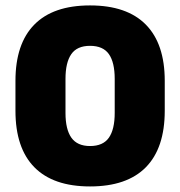

<svg xmlns="http://www.w3.org/2000/svg" viewBox="-20 -673 664 708"><path d="M312 14.5Q176.5 14.5 106.8 -56.2Q37 -127 37 -264.5V-375Q37 -511.5 106.5 -582.2Q176 -653 312 -653Q448 -653 517.8 -582.2Q587.5 -511.5 587.5 -375V-264.5Q587.5 -127 517.8 -56.2Q448 14.5 312 14.5ZM312 -134.5Q360 -134.5 381.5 -165.2Q403 -196 403 -256.5V-382Q403 -443 381.5 -473.5Q360 -504 312 -504Q264 -504 242.8 -473.2Q221.5 -442.5 221.5 -382V-256.5Q221.5 -196 243.2 -165.2Q265 -134.5 312 -134.5Z"/></svg>

Font: Anek Odia ExtraBold
Style: Regular
Weight: 800
Designer: Yesha Goshar & Mahesh Sahu (Odia), Yesha Goshar (Latin)
Foundry: Ek Type
Version: Version 1.003